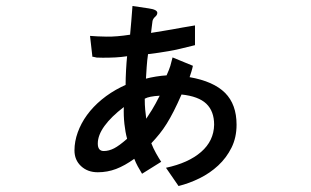

<svg xmlns="http://www.w3.org/2000/svg" viewBox="-20 -503 1040 642"><path d="M514 -183Q478 -181 464 -173Q464 -152 465.5 -136.5Q467 -121 469 -106Q476 -116 488 -135.5Q500 -155 514 -183ZM394 -145Q352 -113 329.5 -82Q307 -51 307 -23Q307 2 327 2Q344 2 361.5 -7Q379 -16 405 -39Q399 -61 396 -88.5Q393 -116 394 -145ZM614 -245Q694 -231 732.5 -192.5Q771 -154 771 -86Q771 -43 754 -9Q737 25 709.5 50.5Q682 76 647.5 93Q613 110 577 119L535 58Q610 42 652.5 5Q695 -32 696 -86Q696 -131 670 -156Q644 -181 587 -187Q573 -155 561 -131.5Q549 -108 537.5 -89.5Q526 -71 513.5 -55.5Q501 -40 486 -24Q492 -8 501.5 9Q511 26 519 38L455 78Q447 65 440.5 53Q434 41 429 28Q397 51 368 62Q339 73 307 73Q273 73 251 52.5Q229 32 229 0Q229 -30 240 -60.5Q251 -91 271 -118.5Q291 -146 320 -170Q349 -194 385 -212L400 -219Q400 -241 401.5 -268.5Q403 -296 405 -315Q385 -312 366 -311Q347 -310 324 -310Q308 -310 303.5 -310.5Q299 -311 292 -313H289L281 -383Q304 -381 337 -380.5Q370 -380 415 -387Q417 -410 419 -432Q421 -454 423 -483L477 -475Q506 -471 506 -460Q506 -453 499 -447Q492 -441 490 -433Q488 -420 487.5 -413.5Q487 -407 485 -393Q508 -397 525 -399.5Q542 -402 557.5 -405Q573 -408 590.5 -411Q608 -414 632 -418V-352Q604 -345 583 -340Q562 -335 544 -332Q526 -329 509.5 -326.5Q493 -324 475 -322Q472 -302 470.5 -279.5Q469 -257 468 -240Q483 -244 501.5 -247Q520 -250 537 -251Q546 -271 549.5 -282.5Q553 -294 557 -311L625 -283Q623 -273 620 -263.5Q617 -254 614 -245Z"/></svg>

Font: D2Coding ligature
Style: Regular
Weight: 400
Monospace: yes
Designer: Yong-Rak Park; Jeong-Hwan Yoon; Sang-Min Lee;
Foundry: NHN Corporation
Version: Version 1.3.2; Build 20180524